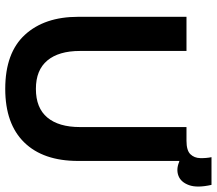

<svg xmlns="http://www.w3.org/2000/svg" viewBox="-66 -726 807 714"><g transform="rotate(90 337.0 -369.5)"><path d="M311 14Q177 14 110 -59Q43 -132 43 -257V-660H170V-264Q170 -185 205.5 -142.5Q241 -100 311 -100Q382 -100 417.5 -142.5Q453 -185 453 -264V-660H579V-257Q579 -127 510 -56.5Q441 14 311 14ZM582 -633 502 -640 504 -660Q540 -660 554 -674.5Q568 -689 568.5 -711Q569 -733 565 -753H668Q680 -700 669 -669.5Q658 -639 634 -630Q610 -621 582 -633Z"/></g></svg>

Font: Bricolage Grotesque 96pt SemiBold
Style: Regular
Weight: 600
Designer: Mathieu Triay
Foundry: Atelier Triay
Version: Version 1.001; ttfautohint (v1.8.4.7-5d5b);gftools[0.9.33.de